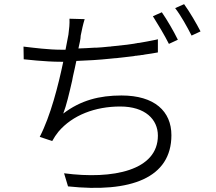

<svg xmlns="http://www.w3.org/2000/svg" viewBox="-20 -859 1040 923"><path d="M944 -708C925 -745 892 -802 865 -839L822 -820C851 -782 879 -731 901 -688L944 -708ZM835 -668C815 -709 783 -764 758 -800L715 -781C739 -743 772 -688 792 -648L835 -668ZM804 -209C804 -324 723 -400 564 -400C458 -400 368 -377 284 -313C299 -351 313 -411 327 -472L329 -483L331 -493C337 -518 342 -543 347 -566C400 -568 455 -571 511 -577L521 -578L531 -579C538 -579 545 -580 552 -581L562 -582C582 -584 602 -587 622 -589L632 -591C636 -591 639 -591 642 -592L652 -593C657 -594 662 -595 667 -595L677 -597C698 -600 719 -603 739 -607V-670C737 -670 736 -670 734 -669L725 -667C700 -662 675 -657 650 -653L640 -652C639 -651 637 -651 635 -651L625 -649C614 -647 602 -646 590 -644L580 -643C562 -641 543 -639 525 -637L515 -636C512 -635 509 -635 505 -635L495 -634C479 -632 462 -631 446 -630H437C409 -628 383 -627 357 -626C362 -650 368 -672 368 -688C373 -713 379 -742 387 -767L314 -769C315 -743 313 -724 309 -693C306 -675 300 -647 295 -620H274C214 -620 144 -629 93 -635L94 -574C111 -572 128 -571 145 -569L155 -568C192 -565 231 -562 275 -562H284C260 -447 223 -302 171 -201L231 -181C241 -199 249 -211 261 -226C329 -306 438 -347 558 -347C678 -347 739 -285 739 -207C739 -40 524 5 288 -26L307 37C608 69 804 -3 804 -209Z"/></svg>

Font: Glow Sans SC Normal
Style: Regular
Weight: 400
Designer: Ryoko NISHIZUKA (kana, bopomofo & ideographs); Paul D. Hunt (Latin, Greek & Cyrillic); Sandoll Communications, Soo-young
Version: Version 0.93